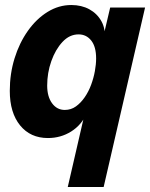

<svg xmlns="http://www.w3.org/2000/svg" viewBox="-20 -540 598 765"><path d="M250 205 319 -94 326 -89Q305 -42 263.5 -16Q222 10 171 10Q101 10 60 -40.5Q19 -91 19 -178Q19 -246 38 -307.5Q57 -369 91 -417Q125 -465 169.5 -492.5Q214 -520 264 -520Q305 -520 336 -503Q367 -486 384 -455.5Q401 -425 397 -384L390 -387L419 -510H558L393 205ZM238 -102Q263 -102 282.5 -116Q302 -130 317.5 -152.5Q333 -175 343 -202Q353 -229 358 -256.5Q363 -284 363 -307Q363 -354 343.5 -378.5Q324 -403 293 -403Q257 -403 229 -373Q201 -343 184.5 -296.5Q168 -250 168 -199Q168 -155 187.5 -128.5Q207 -102 238 -102Z"/></svg>

Font: Instrument Sans SemiCondensed
Style: Bold Italic
Weight: 700
Width: 4
Italic angle: -13°
Designer: Rodrigo Fuenzalida
Foundry: fragTYPE
Version: Version 1.000;gftools[0.9.28]